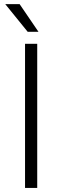

<svg xmlns="http://www.w3.org/2000/svg" viewBox="-20 -927 307 947"><path d="M103.5 -710.9V0H163.6V-710.9ZM5.9 -906.7 116.7 -770H169.9L76.7 -906.7Z"/></svg>

Font: Vazirmatn ExtraLight
Style: Regular
Weight: 200
Designer: Saber Rastikerdar
Foundry: Saber Rastikerdar
Version: Version 33.003